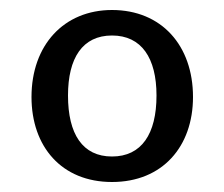

<svg xmlns="http://www.w3.org/2000/svg" viewBox="-20 -771 449 384"><path d="M204 -751C108 -751 43 -681 43 -577C43 -478 103 -407 204 -407C305 -407 366 -478 366 -577C366 -680 303 -751 204 -751ZM204 -700C263 -700 293 -655 293 -580C293 -503 263 -458 204 -458C145 -458 116 -503 116 -580C116 -655 145 -700 204 -700Z"/></svg>

Font: Bisquit Text
Style: Regular
Weight: 400
Version: Version 1.004;Glyphs 3.2.3 (3260)